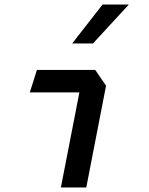

<svg xmlns="http://www.w3.org/2000/svg" viewBox="-20 -830 660 850"><path d="M249.5 0H362L449.5 -450.5L401.5 -520.5H143.5L112 -421H331.5ZM299.5 -637.5 434 -810H550.5L391.5 -637.5Z"/></svg>

Font: Monaspace Krypton Medium
Style: Italic
Weight: 500
Italic angle: -11°
Designer: Riley Cran & the Lettermatic Team
Foundry: Lettermatic
Version: Version 1.101 (Monaspace Krypton)